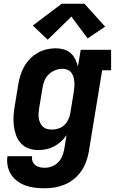

<svg xmlns="http://www.w3.org/2000/svg" viewBox="-20 -797 640 1030"><path d="M220 213Q194 213 168 210Q142 207 118 198.5Q94 190 73.5 175Q53 160 39.5 139Q26 118 21 92.5Q16 67 20 41H152Q150 55 154.5 68Q159 81 169.5 89Q180 97 193 100Q206 103 220 103Q240 103 259 95.5Q278 88 292.5 73Q307 58 314.5 39Q322 20 325 1L337 -72Q325 -54 307.5 -38Q290 -22 270 -11.5Q250 -1 228.5 3.5Q207 8 185 8Q158 8 133 -1Q108 -10 91 -29.5Q74 -49 65.5 -73.5Q57 -98 54 -124.5Q51 -151 53 -179Q55 -207 60 -234L78 -344Q82 -369 89.5 -393Q97 -417 109.5 -439.5Q122 -462 140.5 -481Q159 -500 181.5 -513Q204 -526 229 -532Q254 -538 278 -538Q301 -538 322 -532Q343 -526 358.5 -512.5Q374 -499 383.5 -480Q393 -461 398 -440L413 -530H576V-420H528L456 19Q451 46 441.5 72Q432 98 415.5 121.5Q399 145 376.5 163.5Q354 182 327.5 193Q301 204 274 208.5Q247 213 220 213ZM258 -102Q276 -102 293.5 -107.5Q311 -113 324.5 -125.5Q338 -138 346 -155Q354 -172 357 -189L375 -299Q377 -313 378.5 -327.5Q380 -342 379 -355.5Q378 -369 374.5 -382.5Q371 -396 363 -406.5Q355 -417 342.5 -422.5Q330 -428 316 -428Q296 -428 276.5 -420.5Q257 -413 242 -398.5Q227 -384 219 -365Q211 -346 208 -326L190 -216Q188 -203 187 -189Q186 -175 188 -162.5Q190 -150 195.5 -138Q201 -126 210 -117.5Q219 -109 231.5 -105.5Q244 -102 258 -102ZM236 -584 156 -660 311 -777H433L544 -654L450 -591L363 -708Z"/></svg>

Font: Iosevka Slab XBdExObl
Style: Regular
Weight: 800
Width: 7
Italic angle: -9°
Monospace: yes
Designer: Belleve Invis
Foundry: Belleve Invis
Version: Version 11.1.0; ttfautohint (v1.8.3)